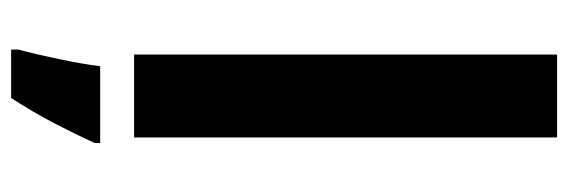

<svg xmlns="http://www.w3.org/2000/svg" viewBox="-358 -442 1021 345"><g transform="rotate(90 152.5 -269.5)"><path d="M227 0H78V-760H227ZM237 71Q222 104 202 142.5Q182 181 156 221H69V208Q77 179 86 136Q95 93 99 61H237Z"/></g></svg>

Font: Noto Sans Bamum
Style: Bold
Weight: 700
Designer: Monotype Design Team
Foundry: Monotype Imaging Inc.
Version: Version 2.002; ttfautohint (v1.8.4.7-5d5b)